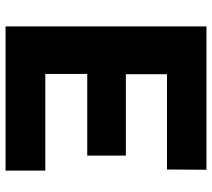

<svg xmlns="http://www.w3.org/2000/svg" viewBox="-56 -707 763 691"><g transform="rotate(90 325.5 -361.5)"><path d="M75 0H594V-143H246V-294H540V-433H247V-581H590L591 -723H75Z"/></g></svg>

Font: United Sans ExtraBold
Style: Regular
Weight: 800
Designer: Pablo Impallari, Rodrigo Fuenzalida (Modified by Dan O. Williams)
Version: Version 1.000;PS 001.000;hotconv 1.0.88;makeotf.lib2.5.64775